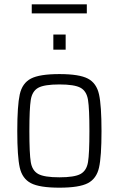

<svg xmlns="http://www.w3.org/2000/svg" viewBox="-20 -861 550 889"><path d="M60 -254Q60 -372 71.5 -424Q83 -476 123 -497Q163 -518 255 -518Q347 -518 387 -497Q427 -476 438.5 -424Q450 -372 450 -254Q450 -136 438.5 -85Q427 -34 387 -13Q347 8 255 8Q163 8 123 -13Q83 -34 71.5 -85Q60 -136 60 -254ZM394 -254Q394 -358 387.5 -398.5Q381 -439 353 -454.5Q325 -470 255 -470Q185 -470 157 -454.5Q129 -439 122.5 -398.5Q116 -358 116 -254Q116 -150 122.5 -110.5Q129 -71 157 -55.5Q185 -40 255 -40Q325 -40 353 -55.5Q381 -71 387.5 -110.5Q394 -150 394 -254ZM227 -701H284V-631H227ZM127 -841H382V-799H127Z"/></svg>

Font: Saira SemiCondensed Light
Style: Regular
Weight: 300
Width: 4
Designer: Hector Gatti with collaboration of the Omnibus-Type team
Foundry: Omnibus-Type
Version: Version 0.072; ttfautohint (v1.8)